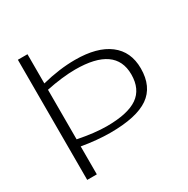

<svg xmlns="http://www.w3.org/2000/svg" viewBox="-206 -922 1287 1315"><g transform="rotate(-30 437.5 -265.0)"><path d="M110 210V-740H186V-509Q325 -544 448 -544Q622 -544 716 -472.5Q810 -401 810 -268Q810 -124 713.5 -57Q617 10 410 10Q359 10 300.5 4.5Q242 -1 186 -11V210ZM411 -41Q577 -41 655 -95Q733 -149 733 -265Q733 -486 416 -486Q367 -486 307 -479Q247 -472 186 -459V-67Q251 -54 307.5 -47.5Q364 -41 411 -41Z"/></g></svg>

Font: Georama ExtraExtended Light
Style: Regular
Weight: 300
Width: 8
Designer: Jean-Baptiste Levee
Foundry: Production Type
Version: Version 1.000